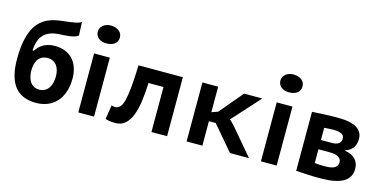

<svg xmlns="http://www.w3.org/2000/svg" viewBox="-69 -1057 2871 1437"><g transform="rotate(15 1366.5 -338.5)"><path d="M136.2 -359.4Q147 -376 160.6 -389.9Q174.3 -403.8 192.1 -414.1Q210 -424.3 232.2 -429.9Q254.4 -435.5 281.7 -435.5Q326.7 -435.5 361.8 -421.1Q397 -406.7 421.1 -380.1Q445.3 -353.5 458 -316.4Q470.7 -279.3 470.7 -233.9Q470.7 -172.9 454.3 -126.7Q438 -80.6 408.9 -49.6Q379.9 -18.6 339.8 -2.7Q299.8 13.2 252.4 13.2Q198.7 13.2 157.5 -3.2Q116.2 -19.5 88.1 -54Q60.1 -88.4 45.7 -141.6Q31.2 -194.8 31.2 -268.1Q31.2 -346.7 42 -403.1Q52.7 -459.5 71.8 -498.8Q90.8 -538.1 116.5 -562.7Q142.1 -587.4 171.9 -601.6Q201.7 -615.7 233.9 -622.1Q266.1 -628.4 298.3 -631.8Q348.6 -637.2 381.1 -643.3Q413.6 -649.4 429.2 -662.1L433.6 -556.6Q420.9 -546.9 402.6 -541.7Q384.3 -536.6 363.8 -533.9Q343.3 -531.2 323 -530.3Q302.7 -529.3 286.6 -528.3Q248.5 -525.9 219.7 -515.1Q190.9 -504.4 170.9 -484.1Q150.9 -463.9 139.9 -433.1Q128.9 -402.3 127 -359.4ZM156.7 -213.4Q156.7 -188 162.4 -165.3Q168 -142.6 179.2 -125.7Q190.4 -108.9 208 -98.9Q225.6 -88.9 249.5 -88.9Q274.4 -88.9 292.7 -98.9Q311 -108.9 323 -126.5Q335 -144 340.6 -167.5Q346.2 -190.9 346.2 -217.3Q346.2 -242.2 340.3 -263.7Q334.5 -285.2 322.8 -300.8Q311 -316.4 293.5 -325.2Q275.9 -334 252.4 -334Q225.6 -334 207.3 -324Q189 -314 177.7 -297.1Q166.5 -280.3 161.6 -258.5Q156.7 -236.8 156.7 -213.4Z M562 0ZM577.6 -457H699.7V0H577.6ZM562 -622.6Q562 -637.7 568.6 -650.4Q575.2 -663.1 586.4 -672.1Q597.7 -681.2 612.8 -686.3Q627.9 -691.4 645.5 -691.4Q665.5 -691.4 681.6 -686.3Q697.8 -681.2 709.2 -672.1Q720.7 -663.1 727.1 -650.4Q733.4 -637.7 733.4 -622.6Q733.4 -588.9 709.5 -571Q685.5 -553.2 645.5 -553.2Q627.9 -553.2 612.8 -557.9Q597.7 -562.5 586.4 -571.3Q575.2 -580.1 568.6 -593Q562 -606 562 -622.6Z M1144.5 -348.6H1028.3Q1025.4 -275.9 1017.1 -211.4Q1008.8 -147 990.7 -98.9Q972.7 -50.8 942.6 -22.9Q912.6 4.9 865.7 4.9Q811 4.9 787.6 -6.8L805.2 -114.7Q819.8 -110.4 832.5 -110.4Q853 -110.4 868.9 -125.2Q884.8 -140.1 895 -178.7Q899.9 -197.8 904.3 -223.9Q908.7 -250 911.9 -284.2Q915 -318.4 917.7 -361.3Q920.4 -404.3 921.9 -457H1265.6V0H1144.5Z M1591.8 -189.5H1539.1V0H1417V-457H1539.1V-259.3L1587.4 -275.9L1740.2 -457H1880.9L1722.2 -281.2L1688 -244.6L1726.1 -205.6L1900.4 0H1752.9Z M1977.1 0ZM1992.7 -457H2114.7V0H1992.7ZM1977.1 -622.6Q1977.1 -637.7 1983.6 -650.4Q1990.2 -663.1 2001.5 -672.1Q2012.7 -681.2 2027.8 -686.3Q2043 -691.4 2060.5 -691.4Q2080.6 -691.4 2096.7 -686.3Q2112.8 -681.2 2124.3 -672.1Q2135.7 -663.1 2142.1 -650.4Q2148.4 -637.7 2148.4 -622.6Q2148.4 -588.9 2124.5 -571Q2100.6 -553.2 2060.5 -553.2Q2043 -553.2 2027.8 -557.9Q2012.7 -562.5 2001.5 -571.3Q1990.2 -580.1 1983.6 -593Q1977.1 -606 1977.1 -622.6Z M2266.1 -457Q2301.8 -459.5 2352.3 -461.9Q2402.8 -464.4 2460.4 -464.4Q2481.4 -464.4 2504.2 -463.1Q2526.9 -461.9 2548.8 -457.8Q2570.8 -453.6 2590.8 -445.8Q2610.8 -438 2625.7 -425.3Q2640.6 -412.6 2649.4 -394.3Q2658.2 -376 2658.2 -350.6Q2658.2 -334.5 2654.5 -318.4Q2650.9 -302.2 2642.1 -287.8Q2633.3 -273.4 2618.4 -261.7Q2603.5 -250 2580.6 -243.2V-239.7Q2636.2 -230 2662.6 -200.9Q2689 -171.9 2689 -127.9Q2689 -93.8 2674.8 -68.1Q2660.6 -42.5 2631.3 -25.6Q2602.1 -8.8 2556.9 -0.5Q2511.7 7.8 2449.2 7.8Q2400.4 7.8 2353.3 5.4Q2306.2 2.9 2266.1 0ZM2385.3 -92.8Q2402.8 -89.8 2422.9 -88.9Q2442.9 -87.9 2460.4 -87.9Q2475.6 -87.9 2493.7 -89.4Q2511.7 -90.8 2527.1 -96.4Q2542.5 -102.1 2552.7 -113Q2563 -124 2563 -143.6Q2563 -162.6 2553.2 -173.6Q2543.5 -184.6 2529.1 -190.2Q2514.6 -195.8 2498 -197.3Q2481.4 -198.7 2467.8 -198.7H2385.3ZM2469.2 -270.5Q2504.4 -270.5 2522.5 -283.9Q2540.5 -297.4 2540.5 -319.3Q2540.5 -331.1 2536.6 -340.3Q2532.7 -349.6 2522.9 -355.7Q2513.2 -361.8 2497.1 -365.2Q2481 -368.7 2456.5 -368.7Q2446.3 -368.7 2435.5 -368.2Q2424.8 -367.7 2415.3 -367.2Q2405.8 -366.7 2397.9 -366.2Q2390.1 -365.7 2385.3 -365.2V-270.5Z"/></g></svg>

Font: PT Astra Sans
Style: Bold
Weight: 700
Designer: A.Korolkova, I. Chaeva
Foundry: ParaType Ltd
Version: Version 1.001; ttfautohint (v1.6)